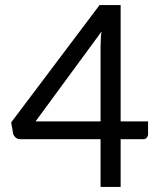

<svg xmlns="http://www.w3.org/2000/svg" viewBox="-20 -736 624 756"><path d="M563 -258V-207Q563 -201 558 -194Q554 -188 544 -188H455V0H376V-188H59Q50 -188 42 -194Q35 -200 32 -208L24 -254L372 -716H455V-258ZM376 -554 377 -582Q377 -597 380 -612L120 -258H376Z"/></svg>

Font: Aleo
Style: Regular
Weight: 400
Designer: Alessio Laiso
Version: Version 1.1